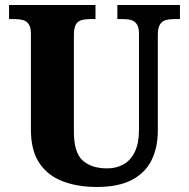

<svg xmlns="http://www.w3.org/2000/svg" viewBox="-20 -734 751 764"><path d="M365 10Q288 10 228.5 -13Q169 -36 136 -86Q103 -136 103 -218V-599Q103 -625 94.5 -637.5Q86 -650 72 -654Q58 -658 40 -658H16V-714H360V-658H336Q319 -658 304.5 -654Q290 -650 282 -636.5Q274 -623 274 -595V-210Q274 -127 309 -95.5Q344 -64 406 -64Q443 -64 471.5 -80Q500 -96 516.5 -130Q533 -164 533 -216V-599Q533 -625 524.5 -637.5Q516 -650 502.5 -654Q489 -658 471 -658H447V-714H696V-658H671Q654 -658 639.5 -654Q625 -650 616.5 -636.5Q608 -623 608 -595V-214Q608 -147 583 -96.5Q558 -46 504.5 -18Q451 10 365 10Z"/></svg>

Font: Noto Serif Khmer SemiCondensed ExtraBold
Style: Regular
Weight: 800
Width: 4
Designer: Danh Hong and the Monotype Design Team
Foundry: Monotype Imaging Inc.
Version: Version 2.004